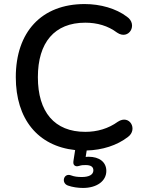

<svg xmlns="http://www.w3.org/2000/svg" viewBox="-20 -734 716 948"><path d="M390 194C458 194 505 160 505 110C505 66 470 40 418 40C413 40 408 40 403 41L408 9C485 7 558 -16 612 -58C662 -95 620 -171 562 -133C515 -99 460 -83 401 -83C249 -83 167 -181 167 -353C167 -524 249 -622 401 -622C459 -622 513 -607 558 -573C617 -533 663 -614 606 -652C553 -692 476 -714 398 -714C184 -714 58 -575 58 -353C58 -147 166 -13 351 7L343 58C341 70 342 78 348 83C355 88 361 88 371 85C383 81 393 81 403 81C429 81 441 90 441 107C441 129 419 140 384 140C363 140 347 138 331 132C295 118 280 169 315 182C337 190 365 194 390 194Z"/></svg>

Font: Nunito SemiBold
Style: Regular
Weight: 600
Designer: Vernon Adams
Foundry: Vernon Adams
Version: Version 3.602